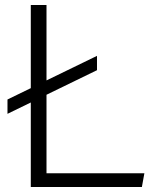

<svg xmlns="http://www.w3.org/2000/svg" viewBox="-20 -750 660 770"><path d="M369 -526 166.5 -427.5V-730H103.5V-396.5L10 -351V-293.5L103.5 -339V0H549L559 -55H166.5V-370L369 -468.5Z"/></svg>

Font: Monaspace Argon ExtraLight
Style: Regular
Weight: 200
Designer: Riley Cran & the Lettermatic Team
Foundry: Lettermatic
Version: Version 1.000 (Monaspace Argon)